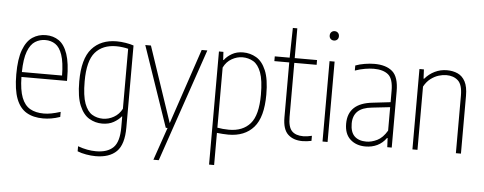

<svg xmlns="http://www.w3.org/2000/svg" viewBox="-58 -899 3238 1285"><g transform="rotate(5 1561.0 -256.5)"><path d="M248 9Q182 9 136.5 -17.8Q91 -44.5 67.5 -105.5Q44 -166.5 44 -270Q44 -373.5 67 -434.5Q90 -495.5 129.5 -521.8Q169 -548 219 -548Q269.5 -548 307 -522Q344.5 -496 365.2 -435.2Q386 -374.5 386 -270V-255H80Q81.5 -167 101 -116.8Q120.5 -66.5 157.8 -45.2Q195 -24 250 -24Q273.5 -24 300.2 -29Q327 -34 362 -45V-11Q330 0 302.2 4.5Q274.5 9 248 9ZM219 -515Q181 -515 150 -495.5Q119 -476 100.2 -426.5Q81.5 -377 80 -288H350Q349 -377 332 -426.5Q315 -476 285.8 -495.5Q256.5 -515 219 -515Z M620 230Q590 230 556.8 224.2Q523.5 218.5 498 208V174Q531 186 561.2 191.5Q591.5 197 620 197Q696.5 197 735.8 158.8Q775 120.5 775 23V-50H772Q754 -27.5 721.8 -9.2Q689.5 9 645 9Q598 9 557.8 -14.8Q517.5 -38.5 492.8 -96.8Q468 -155 468 -259Q468 -411.5 528.2 -479.8Q588.5 -548 695 -548Q723.5 -548 755.8 -542.8Q788 -537.5 809 -530V21Q809 135 760.8 182.5Q712.5 230 620 230ZM647 -24Q684.5 -24 720 -44Q755.5 -64 775 -102V-505Q760 -509 737.8 -512Q715.5 -515 695 -515Q603.5 -515 553.8 -457.8Q504 -400.5 504 -263Q504 -165.5 523.2 -114Q542.5 -62.5 575 -43.2Q607.5 -24 647 -24Z M1072 0 887 -540H925L1095.5 -33.5L1266 -540H1304L1044 220H1008L1084 0Z M1382 220V-540H1412L1415 -486H1419Q1437 -511 1469.2 -529.5Q1501.5 -548 1544 -548Q1592 -548 1632.8 -524.2Q1673.5 -500.5 1698.2 -442.2Q1723 -384 1723 -280Q1723 -128 1662.8 -59.5Q1602.5 9 1493 9Q1475 9 1454.5 7.5Q1434 6 1416 4V220ZM1494 -24Q1587 -24 1637 -81.5Q1687 -139 1687 -276Q1687 -373.5 1667.8 -425Q1648.5 -476.5 1615.8 -495.8Q1583 -515 1543 -515Q1506.5 -515 1471 -495Q1435.5 -475 1416 -435V-31Q1431 -28 1453.2 -26Q1475.5 -24 1494 -24Z M1991 9Q1929 9 1893 -25Q1857 -59 1857 -139V-508H1757V-540H1857L1861 -740H1891V-540H2041V-508H1891V-145Q1891 -77 1916.5 -50.5Q1942 -24 1993 -24Q2019 -24 2051 -32V2Q2037.5 5 2021.5 7Q2005.5 9 1991 9Z M2125 0V-540H2159V0ZM2142 -680Q2128.5 -680 2119.8 -688.5Q2111 -697 2111 -711Q2111 -725.5 2119.8 -734.2Q2128.5 -743 2142 -743Q2155.5 -743 2164.2 -734.2Q2173 -725.5 2173 -711Q2173 -697 2164.2 -688.5Q2155.5 -680 2142 -680Z M2414 8Q2351 8 2311.5 -28Q2272 -64 2272 -133Q2272 -270.5 2436 -288L2556 -302V-378Q2556 -459 2522 -487Q2488 -515 2425 -515Q2399 -515 2366 -509.5Q2333 -504 2299 -492V-526Q2326 -536.5 2361 -542.2Q2396 -548 2426 -548Q2505 -548 2547.5 -511Q2590 -474 2590 -377V0H2560L2557 -61H2553Q2528.5 -26.5 2492.8 -9.2Q2457 8 2414 8ZM2309 -137Q2309 -79.5 2337.2 -52.2Q2365.5 -25 2417 -25Q2451.5 -25 2489.2 -43.2Q2527 -61.5 2556 -111V-268.5L2435 -255Q2370 -248.5 2339.5 -219Q2309 -189.5 2309 -137Z M2729 0V-540H2759L2762 -478H2766Q2794 -511 2832 -529.5Q2870 -548 2914 -548Q2954 -548 2986 -533.5Q3018 -519 3036.5 -484Q3055 -449 3055 -388V0H3021V-387Q3021 -460 2991 -487.5Q2961 -515 2912 -515Q2889 -515 2861.5 -506.8Q2834 -498.5 2807.8 -478.8Q2781.5 -459 2763 -425V0Z"/></g></svg>

Font: Encode Sans Condensed Thin
Style: Regular
Weight: 100
Width: 3
Designer: Multiple Designers
Foundry: Impallari Type
Version: Version 3.000; ttfautohint (v1.8.3) -l 8 -r 50 -G 200 -x 14 